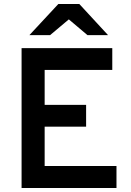

<svg xmlns="http://www.w3.org/2000/svg" viewBox="-20 -941 656 961"><path d="M88 0V-700H542V-591H203.5V-416H411V-307H203.5V-110H563V0ZM127 -765 272 -921H377L521 -765H418L324.5 -844L230.5 -765Z"/></svg>

Font: Overpass SemiBold
Style: Regular
Weight: 600
Designer: Delve Withrington, Dave Bailey, Thomas Jockin
Foundry: Delve Fonts LLC
Version: Version 4.000